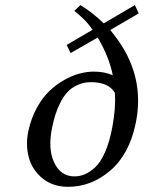

<svg xmlns="http://www.w3.org/2000/svg" viewBox="-20 -718 561 748"><path d="M270.5 -30.8Q290.5 -30.8 309.6 -38.6Q328.6 -46.4 349.9 -65.4Q371.1 -84.5 388.9 -124.5Q406.7 -164.6 417.5 -222.2Q431.6 -297.9 427.7 -356Q403.3 -397.9 334.5 -397.9Q305.7 -397.9 281.7 -386.7Q257.8 -375.5 242.4 -358.9Q227.1 -342.3 214.8 -317.6Q202.6 -293 196 -271.7Q189.5 -250.5 183.6 -224.1Q165.5 -139.6 190.9 -85.2Q216.3 -30.8 270.5 -30.8ZM90.3 -207Q101.1 -256.8 123.3 -297.4Q145.5 -337.9 172.4 -363.5Q199.2 -389.2 230.7 -406.7Q262.2 -424.3 290.8 -431.6Q319.3 -439 345.2 -439Q387.2 -439 419.4 -424.8Q404.8 -497.1 360.8 -571.8L254.9 -511.2L239.7 -543L340.8 -602.1L328.6 -618.2Q311 -642.1 269.5 -675.8L293.5 -698.2Q340.8 -668.9 384.3 -627L505.4 -698.2L520.5 -666L409.7 -601.1L423.8 -583Q548.3 -424.8 508.3 -235.8Q482.9 -115.7 409.2 -53Q335.4 9.8 245.1 9.8Q186 9.8 145.8 -22.9Q105.5 -55.7 92.3 -104.7Q79.1 -153.8 90.3 -207Z"/></svg>

Font: Linux Biolinum O
Style: Italic
Weight: 400
Italic angle: -12°
Designer: Philipp H. Poll
Foundry: Philipp H. Poll
Version: Version 1.1.3